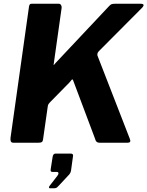

<svg xmlns="http://www.w3.org/2000/svg" viewBox="-20 -762 786 1025"><path d="M673 -21Q682 0 661 0H511Q492 0 488 -20L370 -334Q367 -341 362.5 -336Q358 -331 351 -322L247 -216Q243 -212 239.5 -207Q236 -202 235 -194L210 -19Q209 -8 203.5 -4Q198 0 185 0H52Q41 0 38 -7Q35 -14 36 -25L135 -728Q137 -737 140 -739.5Q143 -742 150 -742H294Q301 -742 305.5 -735.5Q310 -729 309 -720L267 -422Q265 -412 268.5 -416Q272 -420 277 -426L562 -729Q570 -738 576.5 -740Q583 -742 597 -742H730Q744 -742 746 -736.5Q748 -731 740 -722L510 -491Q504 -485 501.5 -480Q499 -475 500 -466L673 -21ZM246 243Q242 243 241.5 239Q241 235 245 230L286 177Q293 168 292 162Q291 156 284 156H261Q254 156 251.5 152.5Q249 149 251 139L261 75Q264 58 276 58H358Q371 58 370 70L359 150Q357 161 350 169L295 228Q290 234 284.5 238.5Q279 243 270 243Z"/></svg>

Font: Libre Franklin
Style: Bold Italic
Weight: 700
Italic angle: -8°
Designer: Pablo Impallari, Rodrigo Fuenzalida, Nhung Nguyen
Foundry: Impallari Type
Version: Version 3.000